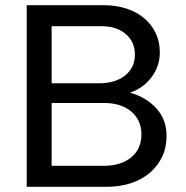

<svg xmlns="http://www.w3.org/2000/svg" viewBox="-20 -720 716 740"><path d="M83 -700H369H379Q427 -700 467 -687Q507 -674 535.5 -650Q564 -626 580 -592.5Q596 -559 596 -518Q596 -465 564 -422.5Q532 -380 481 -363Q544 -345 583 -302Q622 -259 622 -196Q622 -152 605 -116Q588 -80 557.5 -54Q527 -28 484.5 -14Q442 0 391 0H83ZM372 -619H179V-399H363Q391 -399 416 -406Q441 -413 459.5 -427Q478 -441 489 -461.5Q500 -482 500 -509Q500 -559 464.5 -589Q429 -619 372 -619ZM382 -81Q445 -81 485 -113Q525 -145 525 -202Q525 -257 486 -290Q447 -323 382 -323H179V-81Z"/></svg>

Font: Rosa Sans
Style: Regular
Weight: 400
Designer: Pentagram / MCKL
Foundry: Pentagram / MCKL
Version: Version 1.005;September 16, 2019;FontCreator 11.5.0.2425 64-